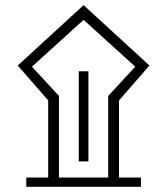

<svg xmlns="http://www.w3.org/2000/svg" viewBox="-20 -719 644 739"><path d="M165.5 -35.6V-332.5L48.3 -466.8L301.8 -699.2L555.2 -466.8L438 -332.5V-35.6H522.5V0H81.1V-35.6ZM396.5 -349.6 500.5 -462.4 301.8 -642.6 103 -462.4 207 -349.6V-35.6H396.5ZM320.3 -444.8V-97.7H283.2V-444.8Z"/></svg>

Font: Estedad-FD Bold
Style: Regular
Weight: 700
Designer: Amin Abedi
Version: Version 7.3